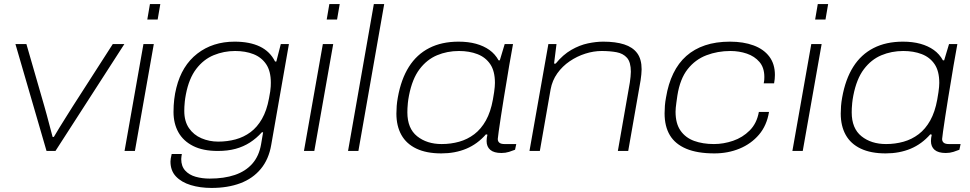

<svg xmlns="http://www.w3.org/2000/svg" viewBox="-20 -743 4776 945"><path d="M209 0 56 -526H110L198 -221Q203 -205 210 -178Q217 -151 225 -121.5Q233 -92 239 -69H245Q256 -88 272 -114Q288 -140 306 -168.5Q324 -197 339 -221L535 -526H592L253 0Z M705 -647 718 -723H769L756 -647ZM593 0 686 -526H737L644 0Z M1021 182Q965 182 919 168Q873 154 846 125.5Q819 97 819 52Q819 45 820.5 36.5Q822 28 825 15H875Q874 22 873 28Q872 34 872 40Q872 75 891.5 96.5Q911 118 943 127Q975 136 1012 136Q1083 136 1136 118Q1189 100 1222 62.5Q1255 25 1265 -33Q1267 -48 1270 -62.5Q1273 -77 1275 -92H1269Q1242 -62 1210 -41.5Q1178 -21 1139.5 -10.5Q1101 0 1052 0Q979 0 930.5 -24.5Q882 -49 858 -92Q834 -135 834 -192Q834 -224 837.5 -254Q841 -284 848 -311Q875 -420 951 -479Q1027 -538 1135 -538Q1209 -538 1259 -514Q1309 -490 1334 -440H1340L1362 -526H1402L1315 -30Q1303 41 1263.5 88.5Q1224 136 1162.5 159Q1101 182 1021 182ZM1054 -46Q1099 -46 1139.5 -57Q1180 -68 1213 -92.5Q1246 -117 1269.5 -158Q1293 -199 1304 -259Q1308 -279 1310 -293Q1312 -307 1312.5 -317.5Q1313 -328 1313 -336Q1313 -393 1290 -427Q1267 -461 1227.5 -476.5Q1188 -492 1137 -492Q1082 -492 1032 -471.5Q982 -451 946 -404Q910 -357 895 -279Q891 -258 889.5 -243Q888 -228 887.5 -217.5Q887 -207 887 -197Q887 -146 910 -112.5Q933 -79 971.5 -62.5Q1010 -46 1054 -46Z M1588 -647 1601 -723H1652L1639 -647ZM1476 0 1569 -526H1620L1527 0Z M1693 0 1820 -723H1871L1744 0Z M2152 12Q2079 12 2029.5 -11.5Q1980 -35 1955.5 -79Q1931 -123 1931 -184Q1931 -202 1932.5 -221.5Q1934 -241 1938 -263Q1954 -353 1992.5 -414Q2031 -475 2092.5 -506.5Q2154 -538 2237 -538Q2285 -538 2323 -527.5Q2361 -517 2389 -497Q2417 -477 2434 -446H2440L2464 -526H2505L2486 -419Q2482 -394 2475 -352Q2468 -310 2460 -262Q2452 -214 2445.5 -170Q2439 -126 2434.5 -95.5Q2430 -65 2430 -59Q2430 -47 2438 -40.5Q2446 -34 2463 -34H2521L2515 -6Q2503 -1 2485.5 4.5Q2468 10 2448 10Q2411 10 2393 -5.5Q2375 -21 2375 -49Q2375 -56 2376 -64Q2377 -72 2379 -80L2372 -82Q2330 -34 2275 -11Q2220 12 2152 12ZM2154 -34Q2199 -34 2240 -45.5Q2281 -57 2314.5 -82.5Q2348 -108 2371.5 -150Q2395 -192 2406 -253Q2410 -275 2412 -289.5Q2414 -304 2415 -315Q2416 -326 2416 -335Q2416 -393 2393 -427Q2370 -461 2330 -476.5Q2290 -492 2239 -492Q2181 -492 2131 -471Q2081 -450 2045 -402.5Q2009 -355 1993 -273Q1989 -252 1987.5 -236.5Q1986 -221 1985.5 -210.5Q1985 -200 1985 -190Q1985 -111 2033 -72.5Q2081 -34 2154 -34Z M2586 0 2679 -526H2719L2707 -430H2715Q2751 -474 2792 -497.5Q2833 -521 2873.5 -529.5Q2914 -538 2949 -538Q3010 -538 3052 -524.5Q3094 -511 3116 -481.5Q3138 -452 3138 -402Q3138 -390 3136.5 -376.5Q3135 -363 3133 -348L3072 0H3021L3080 -337Q3082 -352 3083.5 -365.5Q3085 -379 3085 -390Q3085 -437 3066 -458.5Q3047 -480 3014.5 -486Q2982 -492 2941 -492Q2902 -492 2861 -479Q2820 -466 2784 -441.5Q2748 -417 2723 -382Q2698 -347 2690 -303L2637 0Z M3496 12Q3412 12 3357.5 -11Q3303 -34 3277 -77.5Q3251 -121 3251 -185Q3251 -203 3252.5 -222.5Q3254 -242 3258 -263Q3269 -330 3294 -381.5Q3319 -433 3358 -467.5Q3397 -502 3450.5 -520Q3504 -538 3573 -538Q3639 -538 3689 -519.5Q3739 -501 3766.5 -464.5Q3794 -428 3794 -374Q3794 -364 3793 -354Q3792 -344 3790 -333H3739Q3741 -341 3741.5 -349Q3742 -357 3742 -364Q3742 -410 3718 -438Q3694 -466 3656 -479Q3618 -492 3575 -492Q3512 -492 3457 -471Q3402 -450 3364.5 -402.5Q3327 -355 3314 -273Q3311 -252 3309 -237.5Q3307 -223 3306 -212.5Q3305 -202 3305 -193Q3305 -135 3329.5 -100Q3354 -65 3396.5 -49.5Q3439 -34 3494 -34Q3541 -34 3588 -50Q3635 -66 3670 -101Q3705 -136 3715 -192H3765Q3754 -125 3715.5 -80Q3677 -35 3620 -11.5Q3563 12 3496 12Z M3992 -647 4005 -723H4056L4043 -647ZM3880 0 3973 -526H4024L3931 0Z M4339 12Q4266 12 4216.5 -11.5Q4167 -35 4142.5 -79Q4118 -123 4118 -184Q4118 -202 4119.5 -221.5Q4121 -241 4125 -263Q4141 -353 4179.5 -414Q4218 -475 4279.5 -506.5Q4341 -538 4424 -538Q4472 -538 4510 -527.5Q4548 -517 4576 -497Q4604 -477 4621 -446H4627L4651 -526H4692L4673 -419Q4669 -394 4662 -352Q4655 -310 4647 -262Q4639 -214 4632.5 -170Q4626 -126 4621.5 -95.5Q4617 -65 4617 -59Q4617 -47 4625 -40.5Q4633 -34 4650 -34H4708L4702 -6Q4690 -1 4672.5 4.5Q4655 10 4635 10Q4598 10 4580 -5.5Q4562 -21 4562 -49Q4562 -56 4563 -64Q4564 -72 4566 -80L4559 -82Q4517 -34 4462 -11Q4407 12 4339 12ZM4341 -34Q4386 -34 4427 -45.5Q4468 -57 4501.5 -82.5Q4535 -108 4558.5 -150Q4582 -192 4593 -253Q4597 -275 4599 -289.5Q4601 -304 4602 -315Q4603 -326 4603 -335Q4603 -393 4580 -427Q4557 -461 4517 -476.5Q4477 -492 4426 -492Q4368 -492 4318 -471Q4268 -450 4232 -402.5Q4196 -355 4180 -273Q4176 -252 4174.5 -236.5Q4173 -221 4172.5 -210.5Q4172 -200 4172 -190Q4172 -111 4220 -72.5Q4268 -34 4341 -34Z"/></svg>

Font: Archivo Expanded Thin
Style: Italic
Weight: 250
Width: 7
Italic angle: -10°
Designer: Hector Gatti
Foundry: Omnibus-Type
Version: Version 2.001